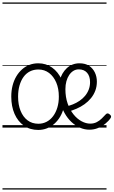

<svg xmlns="http://www.w3.org/2000/svg" viewBox="-20 -1030 917 1550"><path d="M289 19Q222 19 173 -15.5Q124 -50 97.5 -110.5Q71 -171 71 -250Q71 -298 81.5 -339Q92 -380 111.5 -413Q131 -446 158 -470Q185 -494 218 -506.5Q251 -519 289 -519Q352 -519 400.5 -484.5Q449 -450 477 -389Q505 -328 505 -250Q505 -203 495 -162Q485 -121 465.5 -88Q446 -55 419 -31Q392 -7 359 6Q326 19 289 19ZM290 -31Q326 -31 356.5 -47Q387 -63 409 -92.5Q431 -122 443 -162Q455 -202 455 -250Q455 -315 434 -364Q413 -413 376 -441Q339 -469 290 -469Q252 -469 221.5 -453.5Q191 -438 170 -409Q149 -380 137.5 -339.5Q126 -299 126 -250Q126 -185 146 -135.5Q166 -86 202.5 -58.5Q239 -31 290 -31ZM702 17Q662 17 625 0.5Q588 -16 556.5 -45.5Q525 -75 502 -116Q479 -157 466 -206Q453 -255 453 -310Q453 -345 461 -377Q469 -409 484 -435Q499 -461 519.5 -480Q540 -499 566 -509Q592 -519 621 -519Q669 -519 699.5 -498.5Q730 -478 746 -444.5Q762 -411 762 -371Q762 -332 749.5 -298.5Q737 -265 714.5 -237.5Q692 -210 662 -188.5Q632 -167 597 -152Q562 -137 525 -127L511 -170Q540 -176 568.5 -187.5Q597 -199 622 -216Q647 -233 666 -255.5Q685 -278 696 -306Q707 -334 707 -367Q707 -415 683 -442.5Q659 -470 616 -470Q592 -470 572.5 -458Q553 -446 538.5 -424.5Q524 -403 516 -374Q508 -345 508 -310Q508 -246 526 -194.5Q544 -143 573.5 -106.5Q603 -70 638.5 -51Q674 -32 708 -32Q738 -32 761 -44Q784 -56 801.5 -73.5Q819 -91 833 -106Q841 -115 849 -114.5Q857 -114 865 -107Q873 -101 876 -93.5Q879 -86 873 -77Q857 -53 830.5 -31.5Q804 -10 771.5 3.5Q739 17 702 17ZM0 490H840V500H0ZM0 -20H840V0H0ZM0 -505H840V-500H0ZM0 -1010H840V-1000H0Z"/></svg>

Font: Playwrite ES Deco Guides
Style: Regular
Weight: 400
Designer: Veronika Burian, José Scaglione
Foundry: TypeTogether
Version: Version 1.003